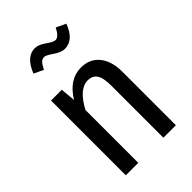

<svg xmlns="http://www.w3.org/2000/svg" viewBox="-226 -863 957 957"><g transform="rotate(-45 252.5 -384.5)"><path d="M207 -705Q193 -705 183 -694.5Q173 -684 161 -660L111 -684Q145 -769 205 -769Q230 -769 261.5 -746.5Q293 -724 307 -724Q330 -724 352 -768L403 -744Q372 -660 309 -660Q284 -660 252 -682.5Q220 -705 207 -705ZM300 -538Q361 -538 396 -495Q431 -452 431 -377V0H343V-365Q343 -423 327 -446Q311 -469 279 -469Q217 -469 166 -372V0H78V-527H154L161 -448Q216 -538 300 -538Z"/></g></svg>

Font: Fira Sans Condensed
Style: Regular
Weight: 400
Width: 3
Designer: Carrois Corporate & Edenspiekermann AG
Foundry: Carrois Corporate GbR & Edenspiekermann AG
Version: Version 4.202;PS 004.202;hotconv 1.0.88;makeotf.lib2.5.64775